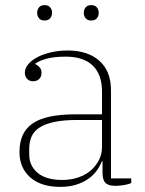

<svg xmlns="http://www.w3.org/2000/svg" viewBox="-20 -717 567 749"><path d="M215 12Q140 12 98 -25Q56 -62 56 -124Q56 -161 68 -188.5Q80 -216 106 -234.5Q132 -253 174 -262Q216 -271 275 -271H378V-359Q378 -427 341.5 -461.5Q305 -496 237 -496Q191 -496 162 -488Q133 -480 118 -469V-467Q128 -462 135 -454Q142 -446 142 -433Q142 -418 133 -409Q124 -400 109 -400Q95 -400 86 -409Q77 -418 77 -434Q77 -450 89.5 -465.5Q102 -481 124 -493Q146 -505 177 -512.5Q208 -520 244 -520Q322 -520 367.5 -480Q413 -440 413 -364V-21H492V-3Q482 2 463.5 5Q445 8 430 8Q403 8 391.5 -3.5Q380 -15 380 -43V-87H377Q370 -69 357.5 -51.5Q345 -34 325.5 -20Q306 -6 278.5 3Q251 12 215 12ZM223 -15Q256 -15 284.5 -24.5Q313 -34 333.5 -51.5Q354 -69 366 -92.5Q378 -116 378 -144V-249H282Q229 -249 193 -241.5Q157 -234 135 -220Q113 -206 103.5 -185Q94 -164 94 -137V-114Q94 -70 127 -42.5Q160 -15 223 -15ZM154 -637Q139 -637 132 -646Q125 -655 125 -666V-668Q125 -679 132 -688Q139 -697 154 -697Q169 -697 176 -688Q183 -679 183 -668V-666Q183 -655 176 -646Q169 -637 154 -637ZM336 -637Q321 -637 314 -646Q307 -655 307 -666V-668Q307 -679 314 -688Q321 -697 336 -697Q351 -697 358 -688Q365 -679 365 -668V-666Q365 -655 358 -646Q351 -637 336 -637Z"/></svg>

Font: IBM Plex Serif ExtraLight
Style: Regular
Weight: 200
Designer: Mike Abbink, Paul van der Laan, Pieter van Rosmalen
Foundry: Bold Monday
Version: Version 2.5